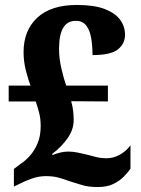

<svg xmlns="http://www.w3.org/2000/svg" viewBox="-20 -744 568 774"><path d="M373 10Q337 10 310.5 2Q284 -6 262 -13Q235 -23 214 -28.5Q193 -34 164 -34Q137 -34 109.5 -24.5Q82 -15 59 -3L36 8V-63L64 -84Q81 -95 99.5 -115Q118 -135 131 -165Q144 -195 144 -236Q144 -264 138.5 -286.5Q133 -309 124 -335H15V-399H103Q94 -422 84.5 -459Q75 -496 75 -534Q75 -621 130 -672.5Q185 -724 290 -724Q360 -724 402.5 -707.5Q445 -691 464.5 -664Q484 -637 484 -604Q484 -568 455.5 -545Q427 -522 353 -522Q353 -556 348 -588Q343 -620 328.5 -640Q314 -660 285 -660Q218 -660 218 -547Q218 -508 228 -465.5Q238 -423 247 -399H415V-335L267 -336Q273 -314 275 -296.5Q277 -279 277 -260Q277 -222 253 -187.5Q229 -153 190 -123L192 -119Q203 -124 220.5 -128.5Q238 -133 255 -133Q274 -133 293.5 -129Q313 -125 333 -120Q351 -115 369.5 -110.5Q388 -106 409 -106Q437 -106 462.5 -120Q488 -134 506 -158V-64Q495 -48 478 -31Q461 -14 436 -2Q411 10 373 10Z"/></svg>

Font: Noto Serif Ethiopic SemiCondensed ExtraBold
Style: Regular
Weight: 800
Width: 4
Designer: Monotype Design Team
Foundry: Monotype Imaging Inc.
Version: Version 2.102; ttfautohint (v1.8.4.7-5d5b)